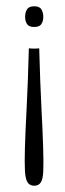

<svg xmlns="http://www.w3.org/2000/svg" viewBox="-20 -393 207 612"><path d="M89 -373Q106 -373 112 -363Q118 -353 118 -339Q118 -326 112 -316.5Q106 -307 89 -307Q72 -307 66 -316.5Q60 -326 60 -339Q60 -353 66 -363Q72 -373 89 -373ZM72 -239Q72 -239 77 -238.5Q82 -238 89 -238Q97 -238 101 -238.5Q105 -239 105 -239Q108 -128 112 -51Q116 26 117.5 75.5Q119 125 118 151.5Q117 178 110 188.5Q103 199 89 199Q75 199 68 188.5Q61 178 59.5 151.5Q58 125 59.5 75.5Q61 26 65 -51Q69 -128 72 -239Z"/></svg>

Font: Darker Grotesque Light
Style: Regular
Weight: 400
Version: Version 1.000;gftools[0.9.28]